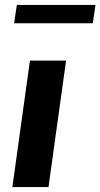

<svg xmlns="http://www.w3.org/2000/svg" viewBox="-20 -756 406 776"><path d="M37 -662H355L366 -736H48ZM30 0H176L247 -511H101Z"/></svg>

Font: Chivo
Style: Bold Italic
Weight: 700
Italic angle: -8°
Designer: Hector Gatti
Foundry: Omnibus-Type
Version: Version 1.003;PS 001.003;hotconv 1.0.70;makeotf.lib2.5.58329